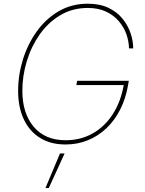

<svg xmlns="http://www.w3.org/2000/svg" viewBox="-20 -757 771 1019"><path d="M327.6 9.8Q248.5 9.8 192.1 -25.4Q135.7 -60.5 106 -124.5Q76.2 -188.5 76.2 -274.4Q76.2 -358.9 101.6 -440.9Q127 -522.9 175 -590.1Q223.1 -657.2 291.5 -697.3Q359.9 -737.3 446.3 -737.3Q510.3 -737.3 555.9 -715.3Q601.6 -693.4 630.4 -657.7Q659.2 -622.1 673.1 -580.6Q687 -539.1 687 -500H664.6Q664.1 -537.1 650.9 -575Q637.7 -612.8 610.6 -644.5Q583.5 -676.3 542.5 -695.6Q501.5 -714.8 445.8 -714.8Q364.7 -714.8 300.3 -676.5Q235.8 -638.2 190.9 -574.5Q146 -510.7 122.3 -432.6Q98.6 -354.5 98.6 -275.4Q98.6 -156.2 158.7 -84.5Q218.8 -12.7 328.6 -12.7Q408.2 -12.7 472.7 -49.3Q537.1 -85.9 579.8 -153.1Q622.6 -220.2 637.7 -311.5L647 -305.7H385.3L389.2 -328.1H663.6L659.7 -305.7Q647.5 -233.9 617.9 -175.8Q588.4 -117.7 544.7 -76.2Q501 -34.7 446 -12.5Q391.1 9.8 327.6 9.8ZM221.2 241.2 298.3 57.6H322.8L238.8 241.2Z"/></svg>

Font: Inter 16pt Thin
Style: Italic
Weight: 250
Italic angle: -9.3988°
Version: Version 4.001;git-66647c0bb